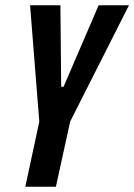

<svg xmlns="http://www.w3.org/2000/svg" viewBox="-20 -708 509 728"><path d="M76 0 129 -247 94 -688H209L212 -379H221L354 -688H469L246 -247L192 0Z"/></svg>

Font: Saira ExtraCondensed
Style: Bold Italic
Weight: 700
Width: 2
Italic angle: -12°
Designer: Hector Gatti with collaboration of the Omnibus-Type team
Foundry: Omnibus-Type
Version: Version 1.101